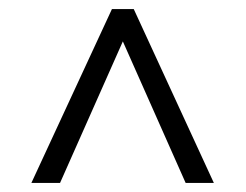

<svg xmlns="http://www.w3.org/2000/svg" viewBox="-20 -646 540 422"><path d="M274 -626 450 -244H388L250 -555L112 -244H49L226 -626Z"/></svg>

Font: GFS Didot
Style: Italic
Weight: 400
Italic angle: -12°
Designer: Takis Katsoulidis and George D. Matthiopoulos
Foundry: George Matthiopoulos and Takis Katsoulidis
Version: Version 1.0